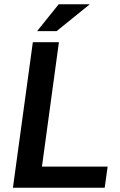

<svg xmlns="http://www.w3.org/2000/svg" viewBox="-20 -886 565 906"><path d="M41 0H474L488 -100H178L258 -687H135ZM155 -739H247L404 -866H257Z"/></svg>

Font: Ronzino Medium
Style: Italic
Weight: 500
Italic angle: -7.99998°
Designer: Nunzio Mazzaferro
Foundry: Collletttivo
Version: Version 1.000;Glyphs 3.3 (3337)